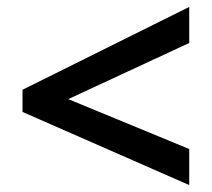

<svg xmlns="http://www.w3.org/2000/svg" viewBox="-20 -639 612 554"><path d="M526 -105 45 -316V-380L526 -619V-515L177 -353L526 -209Z"/></svg>

Font: Noto Sans Javanese SemiBold
Style: Regular
Weight: 600
Version: Version 2.004